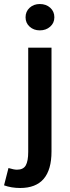

<svg xmlns="http://www.w3.org/2000/svg" viewBox="-66 -728 349 954"><path d="M-45.9 192.9 -23.9 106.9Q3.9 115.2 18.1 115.2Q49.8 115.2 62 93.8Q74.2 72.3 74.2 26.9V-491.2H189.9V24.9Q189.9 206.1 34.2 206.1Q-9.3 206.1 -45.9 192.9ZM61 -642.1Q61 -670.9 81.3 -689.5Q101.6 -708 131.8 -708Q163.1 -708 183.6 -689.5Q204.1 -670.9 204.1 -642.1Q204.1 -613.8 183.3 -595.5Q162.6 -577.1 131.8 -577.1Q101.6 -577.1 81.3 -595.5Q61 -613.8 61 -642.1Z"/></svg>

Font: Source Sans Pro Semibold
Style: Regular
Weight: 600
Designer: Paul D. Hunt
Foundry: Adobe Systems Incorporated
Version: Version 2.020;PS 2.0;hotconv 1.0.86;makeotf.lib2.5.63406